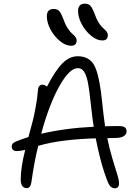

<svg xmlns="http://www.w3.org/2000/svg" viewBox="-20 -1060 753 1045"><path d="M537.1 -839.8Q506.8 -839.8 475.6 -865.7Q444.3 -891.6 424.6 -929Q404.8 -966.3 404.8 -1000Q404.8 -1040 441.9 -1040Q461.4 -1040 471.7 -1029.3Q481.9 -1018.6 496.1 -981.9Q503.9 -959 514.4 -941.4Q524.9 -923.8 533.7 -914.8Q542.5 -905.8 550.3 -898.7Q558.1 -891.6 562.5 -884.8Q566.9 -877.9 566.9 -869.1Q566.9 -839.8 537.1 -839.8ZM367.2 -811Q336.9 -811 305.7 -836.9Q274.4 -862.8 254.6 -900.1Q234.9 -937.5 234.9 -971.2Q234.9 -1011.2 272 -1011.2Q291.5 -1011.2 301.8 -1000.5Q312 -989.7 326.2 -953.1Q335.9 -924.8 349.4 -904.8Q362.8 -884.8 372.8 -876.7Q382.8 -868.7 389.9 -859.6Q397 -850.6 397 -839.8Q397 -811 367.2 -811ZM69.8 -237.8Q57.6 -237.8 50.8 -244.4Q43.9 -251 43.9 -262.2Q43.9 -272.5 49.8 -279.1Q55.7 -285.6 71.8 -292Q101.6 -303.7 134.8 -314Q150.9 -374 157.7 -399.9Q164.6 -425.8 173.8 -474.9Q183.1 -523.9 186 -564Q187.5 -599.1 210.9 -599.1Q222.2 -599.1 235.8 -588.9Q280.3 -675.3 319.1 -714.6Q357.9 -753.9 402.8 -753.9Q462.4 -753.9 490.2 -709Q515.1 -668.5 529.8 -558.1Q533.7 -525.9 543 -440.9Q547.9 -400.9 551.8 -373Q563 -373 586.9 -373.5Q610.8 -374 623 -374Q649.9 -374 659.4 -366.9Q668.9 -359.9 668.9 -344.2Q668.9 -328.6 653.1 -318.8Q637.2 -309.1 606.9 -309.1Q578.1 -309.1 564 -308.1Q575.7 -250 592.3 -195.3Q608.9 -140.6 618.4 -110.1Q627.9 -79.6 627.9 -63Q627.9 -35.2 605 -35.2Q586.4 -35.2 575.2 -53.2Q564 -71.3 547.9 -121.1Q523.4 -193.8 501 -307.1Q306.2 -301.3 188 -266.1Q166 -178.2 150.9 -68.8Q146 -36.1 126 -36.1Q92.8 -36.1 92.8 -83Q92.8 -148.9 117.2 -244.1Q90.8 -237.8 69.8 -237.8ZM402.8 -689Q358.4 -689 303.5 -591.8Q248.5 -494.6 204.1 -332Q336.4 -362.8 490.2 -370.1Q483.4 -410.6 481 -436Q465.3 -581.5 457 -618.2Q444.3 -675.3 419.4 -686Q412.1 -689 402.8 -689Z"/></svg>

Font: Shantell Sans Bouncy
Style: Regular
Weight: 300
Designer: Stephen Nixon, Anya Danilova, Shantell Martin
Foundry: Arrow Type
Version: Version 1.006;[9816181b4]